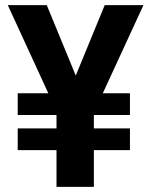

<svg xmlns="http://www.w3.org/2000/svg" viewBox="-20 -727 589 747"><path d="M309.2 -349.3 209.2 -274.7 10.3 -707H162ZM387.4 -707H538.1L338.7 -274.7L241.4 -352ZM345.2 0H199.8V-372.2H345.2ZM485.6 -279.7H48.9V-364.1H485.6ZM485.6 -142.9H48.9V-227.4H485.6Z"/></svg>

Font: WEMIX Pretendard Variable
Style: Regular
Weight: 400
Designer: Base glyphs from Inter by Rasmus Andersson; Hangeul glyphs from Noto Sans CJK(Source Han Sans) by Jang Soo-young and Kan
Foundry: Kil Hyung-jin
Version: Version 1.000;Glyphs 3.2 (3208)